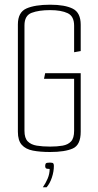

<svg xmlns="http://www.w3.org/2000/svg" viewBox="-20 -644 415 816"><path d="M193 2Q150 2 119.5 -4Q89 -10 72.5 -28.5Q56 -47 56 -84V-540Q56 -592 92.5 -608Q129 -624 193 -624Q256 -624 289.5 -607Q323 -590 323 -539V-427L295 -422V-535Q295 -575 267.5 -588Q240 -601 193 -601Q145 -601 114.5 -589.5Q84 -578 84 -536V-88Q84 -57 98 -43Q112 -29 136.5 -25Q161 -21 193 -21Q223 -21 246 -25Q269 -29 282 -43Q295 -57 295 -88V-309H167L172 -333H323V-84Q323 -28 289.5 -13Q256 2 193 2ZM162 152Q174 135 182.5 115Q191 95 191 74Q178 74 175 71Q172 68 172 62Q172 55 174.5 51Q177 47 192 47Q204 47 206.5 50.5Q209 54 209 61Q209 85 200.5 110.5Q192 136 178 152Z"/></svg>

Font: Smooch Sans ExtraLight
Style: Regular
Weight: 200
Designer: Robert E. Leuschke
Foundry: Robert E. Leuschke
Version: Version 1.010; ttfautohint (v1.8.3)